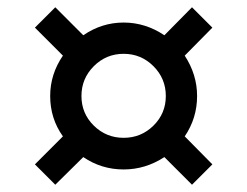

<svg xmlns="http://www.w3.org/2000/svg" viewBox="-20 -533 680 528"><path d="M132 -25 76 -81 153 -158Q118 -207 118 -269Q118 -329 153 -380L76 -457L132 -513L209 -436Q260 -471 320 -471Q380 -471 432 -436L508 -513L564 -457L488 -380Q522 -328 522 -269Q522 -208 488 -158L564 -81L508 -25L432 -101Q380 -67 320 -67Q259 -67 209 -101ZM238 -187.5Q272 -154 320 -154Q368 -154 402 -187.5Q436 -221 436 -269Q436 -317 402 -351Q368 -385 320 -385Q272 -385 238 -351Q204 -317 204 -269Q204 -221 238 -187.5Z"/></svg>

Font: Plus Jakarta Display
Style: Regular
Weight: 400
Designer: Gumpita Rahayu
Foundry: Tokotype Studio
Version: Version 1.000;hotconv 1.0.109;makeotfexe 2.5.65596